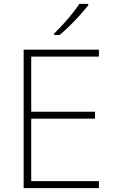

<svg xmlns="http://www.w3.org/2000/svg" viewBox="-20 -1036 591 990"><path d="M490 -66H102V-780H490V-744H141V-460H470V-424H141V-102H490ZM435 -1008Q418 -987 393.5 -959.5Q369 -932 341 -904.5Q313 -877 288 -856H259V-863Q280 -883 305 -910.5Q330 -938 352.5 -966Q375 -994 389 -1016H435Z"/></svg>

Font: Noto Sans Malayalam UI ExtraLight
Style: Regular
Weight: 200
Designer: Jelle Bosma - Monotype Design Team
Foundry: Monotype Imaging Inc.
Version: Version 2.104; ttfautohint (v1.8.4.7-5d5b)